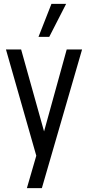

<svg xmlns="http://www.w3.org/2000/svg" viewBox="-20 -800 458 1000"><path d="M120 180 169 11 11 -542.5H90L209.5 -115.5L327.5 -542.5H407.5L198 180ZM180.5 -608 248 -780H324.5L236.5 -608Z"/></svg>

Font: Mohave
Style: Regular
Weight: 400
Designer: Gumpita Rahayu
Foundry: Tokotype
Version: Version 2.003; ttfautohint (v1.8.3)